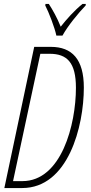

<svg xmlns="http://www.w3.org/2000/svg" viewBox="-20 -951 462 971"><path d="M265 -771H296C322 -819 377 -886 413 -923L414 -931H397C355 -897 317 -854 287 -816C270 -859 246 -902 227 -931H210L209 -923C226 -891 257 -811 265 -771ZM2 0H92C325 0 404 -312 404 -508C404 -652 344 -714 237 -714H153ZM93 -35H46L184 -679H231C319 -679 364 -635 364 -507C364 -322 291 -35 93 -35Z"/></svg>

Font: Noto Sans ExtraCondensed ExtraLight
Style: Italic
Weight: 200
Width: 2
Italic angle: -12°
Designer: Monotype Design Team
Foundry: Monotype Imaging Inc.
Version: Version 2.013